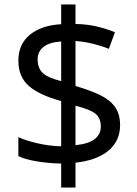

<svg xmlns="http://www.w3.org/2000/svg" viewBox="-20 -779 612 857"><path d="M253 -49Q198 -50 146 -58.5Q94 -67 62 -82V-167Q96 -151 149 -139Q202 -127 253 -126V-328Q154 -355 108 -396Q62 -437 62 -508Q62 -582 113.5 -624Q165 -666 253 -671V-759H317V-672Q370 -671 413.5 -660.5Q457 -650 493 -635L466 -561Q434 -574 395.5 -583.5Q357 -593 317 -596V-395Q383 -376 427 -354.5Q471 -333 493.5 -301.5Q516 -270 516 -220Q516 -150 464 -106.5Q412 -63 317 -53V58H253ZM253 -594Q199 -590 173.5 -569Q148 -548 148 -515Q148 -475 170.5 -453.5Q193 -432 253 -417ZM317 -131Q376 -137 403 -158.5Q430 -180 430 -214Q430 -252 406 -271.5Q382 -291 317 -307Z"/></svg>

Font: Noto Sans Yi
Style: Regular
Weight: 400
Designer: Monotype Design Team
Foundry: Monotype Imaging Inc.
Version: Version 2.002; ttfautohint (v1.8.4.7-5d5b)